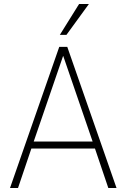

<svg xmlns="http://www.w3.org/2000/svg" viewBox="-20 -939 632 959"><path d="M30 0 276 -705H316L562 0H521L452 -204L472 -197H118L139 -204L70 0ZM295 -659 147 -228 133 -232H457L444 -228L296 -659ZM279 -765 375 -919H424L312 -765Z"/></svg>

Font: Nunito Sans 12pt ExtraLight Condensed
Style: Regular
Weight: 200
Width: 3
Version: Version 3.101;gftools[0.9.27]